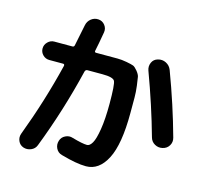

<svg xmlns="http://www.w3.org/2000/svg" viewBox="-119 -955 1238 1141"><g transform="rotate(15 500.0 -384.5)"><path d="M129.9 -506.8Q106.4 -506.8 89.8 -523.4Q73.2 -540 73.2 -563Q73.2 -585.9 90.3 -603Q107.4 -620.1 129.9 -620.1H241.2Q252 -620.1 253.9 -630.9Q271.5 -716.8 280.3 -760.7Q285.2 -786.1 305.2 -801.8Q325.2 -817.4 350.1 -815.4Q375 -813.5 390.1 -793.9Q405.3 -774.4 401.4 -750Q387.7 -669.9 378.9 -629.9Q377 -620.1 387.7 -620.1H443.4Q494.1 -620.1 519.5 -620.1Q544.9 -620.1 576.2 -614.3Q607.4 -608.4 618.7 -604Q629.9 -599.6 645.5 -580.6Q661.1 -561.5 664.1 -546.9Q667 -532.2 671.9 -493.7Q676.8 -455.1 676.8 -422.9Q676.8 -390.6 676.8 -327.1Q676.8 -134.8 629.9 -43.9Q583 46.9 502.9 46.9Q444.3 46.9 348.6 19.5Q323.2 12.7 312 -10.3Q300.8 -33.2 308.6 -57.6Q315.4 -81.1 338.4 -92.3Q361.3 -103.5 383.8 -95.7Q448.2 -77.1 476.6 -77.1Q493.2 -77.1 507.8 -102.1Q522.5 -127 532.7 -190.4Q543 -253.9 543 -346.7Q543 -466.8 532.7 -486.8Q522.5 -506.8 457 -506.8H364.3Q353.5 -506.8 349.6 -495.1Q288.1 -239.3 195.3 0Q186.5 23.4 162.6 33.2Q138.7 43 115.7 35.2Q92.8 27.3 83 4.9Q73.2 -17.6 82 -41Q167 -266.6 222.7 -495.1Q224.6 -506.8 214.8 -506.8ZM837.9 -220.7Q787.1 -403.3 714.8 -598.6Q706.1 -623 716.3 -646.5Q726.6 -669.9 752 -676.8Q778.3 -684.6 802.2 -672.4Q826.2 -660.2 835.9 -634.8Q909.2 -439.5 960.9 -251Q967.8 -225.6 954.6 -203.6Q941.4 -181.6 915 -175.8Q889.6 -169.9 867.2 -182.6Q844.7 -195.3 837.9 -220.7Z"/></g></svg>

Font: Rounded-X Mgen+ 1m bold
Style: Bold
Weight: 700
Designer: [Source Han Sans]
Ryoko NISHIZUKA  (kana & ideographs); Paul D. Hunt (Latin, Greek & Cyrillic); Wenlong ZHANG  (bopomofo
Version: Version 1.059.20150602